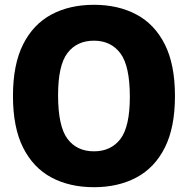

<svg xmlns="http://www.w3.org/2000/svg" viewBox="-20 -770 782 800"><path d="M371.5 10Q270 10 194.2 -30.5Q118.5 -71 76.2 -155Q34 -239 34 -370Q34 -501 76.2 -585Q118.5 -669 194.2 -709.5Q270 -750 371.5 -750Q472.5 -750 548.5 -709.5Q624.5 -669 666.8 -585Q709 -501 709 -370Q709 -239 666.8 -155Q624.5 -71 548.5 -30.5Q472.5 10 371.5 10ZM371.5 -139.5Q442.5 -139.5 481.8 -191Q521 -242.5 521 -366.5Q521 -495.5 481.5 -548Q442 -600.5 371.5 -600.5Q300.5 -600.5 261.2 -549.2Q222 -498 222 -373.5Q222 -244 261 -191.8Q300 -139.5 371.5 -139.5Z"/></svg>

Font: Encode Sans SmCnd XBd
Style: Regular
Weight: 800
Width: 4
Designer: Multiple Designers
Foundry: Impallari Type
Version: Version 3.002; ttfautohint (v1.8.3) -l 8 -r 50 -G 200 -x 14 